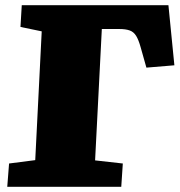

<svg xmlns="http://www.w3.org/2000/svg" viewBox="-20 -721 693 741"><path d="M15 -90 116 -103 141 -600 59 -617 64 -701H630L653 -469L545 -460L523 -538Q515 -567 505.5 -582.5Q496 -598 480.5 -603.5Q465 -609 441 -609H373L347 -102L454 -90L448 0H8Z"/></svg>

Font: Literata Black
Style: Italic
Weight: 900
Italic angle: -2°
Designer: Latin by Veronika Burian and Jose Scaglione. Greek by Irene Vlachou. Cyrillic by Vera Evstafieva
Foundry: TypeTogether
Version: Version 3.002